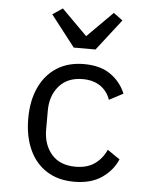

<svg xmlns="http://www.w3.org/2000/svg" viewBox="-55 -819 709 878"><g transform="rotate(5 300.0 -380.5)"><path d="M318 12Q244 12 191.5 -21.5Q139 -55 111.5 -116Q84 -177 84 -258Q84 -340 112 -400.5Q140 -461 192 -494.5Q244 -528 317 -528Q392 -528 439 -495Q486 -462 508 -409L444 -375Q430 -415 397.5 -437Q365 -459 317 -459Q247 -459 208.5 -414.5Q170 -370 170 -302V-214Q170 -146 208 -101.5Q246 -57 319 -57Q371 -57 405.5 -81Q440 -105 459 -147L516 -108Q494 -56 444.5 -22Q395 12 318 12ZM263 -599 152 -742 198 -773 315 -656 432 -773 474 -742 363 -599Z"/></g></svg>

Font: Lilex Nerd Font
Style: Regular
Weight: 400
Designer: Mike Abbink, Paul van der Laan, Pieter van Rosmalen, Mikhael Khrustik
Foundry: Mikhael Khrustik
Version: Version 2.400; ttfautohint (v1.8.4.7-5d5b);Nerd Fonts 3.3.0